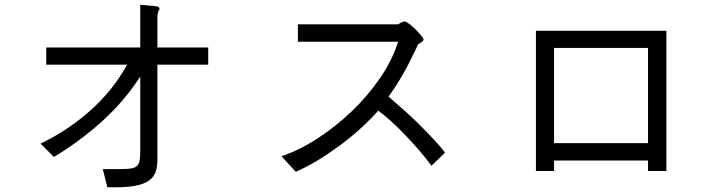

<svg xmlns="http://www.w3.org/2000/svg" viewBox="-20 -722 3040 805"><path d="M853 -523V-451H640V-69Q641 -33 634.5 -7.5Q628 18 605.5 34.5Q583 51 541 58Q499 65 430 63L411 -13H484Q512 -13 528.5 -15.5Q545 -18 554 -26Q563 -34 565.5 -49.5Q568 -65 568 -91V-401Q499 -295 406.5 -212Q314 -129 206 -64L150 -120Q262 -173 357.5 -257.5Q453 -342 513 -451H174V-523H568V-702Q602 -699 625.5 -697Q649 -695 649 -686Q649 -682 645 -677Q642 -671 640 -656V-523Z M1756 -557Q1756 -552 1752 -549Q1748 -546 1733 -536Q1730 -530 1719.5 -507.5Q1709 -485 1693 -454Q1677 -423 1655.5 -387Q1634 -351 1609 -317Q1639 -291 1673.5 -260.5Q1708 -230 1740 -198Q1772 -166 1800 -136Q1828 -106 1846 -82L1789 -27Q1765 -60 1735 -94.5Q1705 -129 1674.5 -160.5Q1644 -192 1615.5 -217.5Q1587 -243 1566 -258Q1534 -222 1493 -184.5Q1452 -147 1406 -113Q1360 -79 1312.5 -50Q1265 -21 1220 -2L1160 -67Q1235 -92 1312 -142Q1389 -192 1456.5 -257Q1524 -322 1575 -397Q1626 -472 1649 -547H1229V-620H1649Q1668 -632 1677 -632Q1686 -630 1698.5 -620Q1711 -610 1723 -598Q1735 -586 1744.5 -574.5Q1754 -563 1756 -557Z M2774 -593V-5H2697V-49H2303V-5H2227V-593ZM2303 -122H2697V-521H2303Z"/></svg>

Font: D2Coding
Style: Regular
Weight: 400
Monospace: yes
Designer: Yong-Rak Park; Jeong-Hwan Yoon; Sang-Min Lee;
Foundry: NHN Corporation
Version: Version 1.3.2; Build 20180524